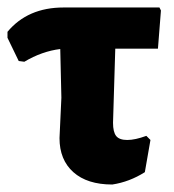

<svg xmlns="http://www.w3.org/2000/svg" viewBox="-27 -487 464 513"><path d="M273 6Q206 6 169 -27Q132 -60 132 -118L137 -226L134 -356Q85 -350 38 -322L23 -324L-7 -386V-402Q47 -467 143 -467H399L403 -459L395 -357H281L275 -159Q275 -134 283.5 -123.5Q292 -113 313 -113Q334 -113 364 -124L375 -113L360 -27Q319 -1 273 6Z"/></svg>

Font: Alegreya Sans SC ExtraBold
Style: Regular
Weight: 800
Designer: Juan Pablo del Peral
Foundry: Huerta Tipografica
Version: Version 2.007